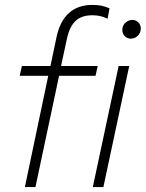

<svg xmlns="http://www.w3.org/2000/svg" viewBox="-20 -760 592 780"><path d="M81 0 176 -452H60L69 -492H185L210 -611Q224 -675 260.5 -707.5Q297 -740 355 -740Q375 -740 391 -737Q407 -734 425 -726L417 -684Q400 -692 386 -695Q372 -698 355 -698Q312 -698 287.5 -675.5Q263 -653 252 -603L228 -492H377L368 -452H220L124 0ZM357 0 462 -492H505L400 0ZM511 -603Q497 -603 487 -613Q477 -623 477 -638Q477 -650 482.5 -659Q488 -668 497.5 -673.5Q507 -679 518 -679Q532 -679 542 -669Q552 -659 552 -645Q552 -633 546.5 -623.5Q541 -614 531.5 -608.5Q522 -603 511 -603Z"/></svg>

Font: Red Hat Display VF
Style: Italic
Weight: 300
Italic angle: -12°
Designer: Pentagram, MCKL
Foundry: Pentagram, MCKL
Version: Version 1.023